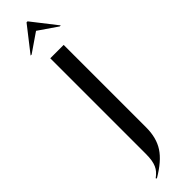

<svg xmlns="http://www.w3.org/2000/svg" viewBox="-297 -649 801 801"><g transform="rotate(-45 104.0 -248.5)"><path d="M159 -8Q159 53 132 94.5Q105 136 40 174L37 170Q49 161 57 152Q65 143 70 131.5Q75 120 77.5 105Q80 90 80 68V-495H159ZM116 -671H122L208 -561H202L119 -618L36 -561H30Z"/></g></svg>

Font: Moniqa SemBd Narrow Display
Style: Regular
Weight: 600
Width: 4
Designer: Rajesh Rajput
Foundry: Rajesh Rajput
Version: Version 1.000